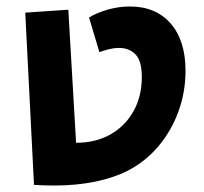

<svg xmlns="http://www.w3.org/2000/svg" viewBox="-20 -567 631 593"><path d="M148 6Q132 6 116 5.5Q100 5 85 4L58 -528L191 -537L215 -126Q275 -126 320.5 -151.5Q366 -177 392 -223Q418 -269 418 -329Q418 -379 398.5 -399Q379 -419 347 -419Q333 -419 318.5 -415.5Q304 -412 287 -406L255 -513Q280 -528 313.5 -537.5Q347 -547 381 -547Q461 -547 507 -494.5Q553 -442 553 -348Q553 -283 531 -222.5Q509 -162 469 -115Q429 -68 375 -40Q332 -18 274 -6Q216 6 148 6Z"/></svg>

Font: Secular One
Style: Regular
Weight: 400
Designer: Michal Sahar
Foundry: Hagilda
Version: Version 1.002; ttfautohint (v1.8.4.7-5d5b);gftools[0.9.29]